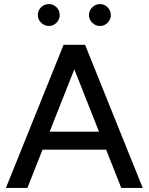

<svg xmlns="http://www.w3.org/2000/svg" viewBox="-20 -919 727 939"><path d="M573 0 296 -700H396L678 0ZM9 0 291 -700H391L114 0ZM142 -187V-275H545V-187ZM469 -792Q447 -792 431 -808Q415 -824 415 -845Q415 -867 431 -883Q447 -899 469 -899Q491 -899 506.5 -883Q522 -867 522 -845Q522 -824 506.5 -808Q491 -792 469 -792ZM219 -792Q197 -792 181 -808Q165 -824 165 -845Q165 -868 181 -883.5Q197 -899 219 -899Q241 -899 256.5 -883.5Q272 -868 272 -845Q272 -824 256.5 -808Q241 -792 219 -792Z"/></svg>

Font: Figtree Light Medium
Style: Regular
Weight: 500
Version: Version 2.001;gftools[0.9.30]